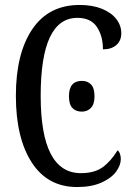

<svg xmlns="http://www.w3.org/2000/svg" viewBox="-20 -744 538 774"><path d="M44 -358Q44 -528 110 -626Q176 -724 301 -724Q353 -724 391 -708.5Q429 -693 449 -667Q469 -641 469 -610Q469 -580 449 -562.5Q429 -545 395 -545Q395 -599 370.5 -635.5Q346 -672 292 -672Q144 -672 144 -358Q144 -46 306 -46Q361 -46 394 -70Q427 -94 454 -138Q460 -134 463.5 -124Q467 -114 467 -103Q467 -78 448 -52Q429 -26 389 -8Q349 10 291 10Q172 10 108 -89Q44 -188 44 -358ZM258 -356Q258 -418 310 -418Q333 -418 347 -403.5Q361 -389 361 -356Q361 -324 346.5 -309Q332 -294 310 -294Q286 -294 272 -308.5Q258 -323 258 -356Z"/></svg>

Font: Noto Serif Cond
Style: Regular
Weight: 400
Width: 3
Designer: Monotype Design Team
Foundry: Monotype Imaging Inc.
Version: Version 1.001